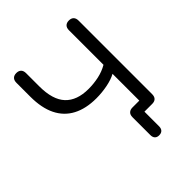

<svg xmlns="http://www.w3.org/2000/svg" viewBox="-238 -853 1159 1159"><g transform="rotate(-45 341.5 -274.0)"><path d="M443.2 164Q425.2 164 415.8 153.8Q406.3 143.5 406.3 125.1V-27.6Q406.3 -47.6 417.3 -58.3Q428.2 -69.1 447.8 -69.1H543.6L506.3 -31.7V-297.8Q475.6 -280.6 428.1 -271.2Q380.5 -261.9 333.2 -261.9Q244.3 -261.9 182.7 -294.4Q121.1 -326.8 89.4 -391Q57.8 -455.2 57.8 -551V-669.3Q57.8 -690.1 68.4 -701Q79.1 -711.9 99 -711.9Q118.8 -711.9 129.5 -701Q140.2 -690.1 140.2 -669.3V-557Q140.2 -442.7 190.6 -389Q241 -335.3 339.8 -335.3Q384.3 -335.3 426.9 -344.4Q469.5 -353.5 506.3 -374.8V-669.3Q506.3 -690.1 517 -701Q527.7 -711.9 547.5 -711.9Q567.4 -711.9 578.1 -701Q588.7 -690.1 588.7 -669.3V-42.7Q588.7 -21.2 578.1 -10.6Q567.4 0 547.5 0H481.1V125.1Q481.1 143.5 471.4 153.8Q461.7 164 443.2 164Z"/></g></svg>

Font: Nunito ExtraLight
Style: Regular
Weight: 200
Designer: Vernon Adams
Foundry: Vernon Adams
Version: Version 3.602